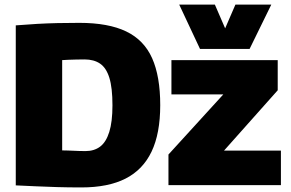

<svg xmlns="http://www.w3.org/2000/svg" viewBox="-20 -810 1274 840"><path d="M336 10Q278 10 229 8.5Q180 7 135.5 5Q91 3 49 1V-699Q98 -703 142.5 -705.5Q187 -708 232 -709Q277 -710 327 -710Q454 -710 532 -672.5Q610 -635 645.5 -555.5Q681 -476 681 -350Q681 -226 643 -146.5Q605 -67 529 -28.5Q453 10 336 10ZM354 -149Q392 -149 418 -168.5Q444 -188 458 -232.5Q472 -277 472 -349Q472 -426 458.5 -469.5Q445 -513 418 -531.5Q391 -550 350 -550Q331 -550 313 -549.5Q295 -549 280 -548.5Q265 -548 252 -547V-152Q265 -152 277 -151.5Q289 -151 301 -150.5Q313 -150 325.5 -149.5Q338 -149 354 -149ZM717 0V-134L957 -397H730V-547H1195V-415L960 -151H1209V0ZM1167 -790 1072 -596H855L764 -790H920L965 -686L1010 -790Z"/></svg>

Font: Georama ExtraCondensed Thin ExtraBold
Style: Regular
Weight: 800
Version: Version 1.001